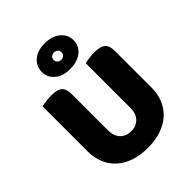

<svg xmlns="http://www.w3.org/2000/svg" viewBox="-242 -997 1148 1148"><g transform="rotate(-45 332.0 -423.5)"><path d="M602 -224Q602 -170 583.5 -125.5Q565 -81 530 -49.5Q495 -18 445 -1Q395 16 332 16Q269 16 219 -1Q169 -18 134 -49.5Q99 -81 80.5 -125.5Q62 -170 62 -224V-606Q73 -608 97 -611.5Q121 -615 143 -615Q166 -615 183.5 -611.5Q201 -608 213 -599Q225 -590 231 -574Q237 -558 237 -532V-227Q237 -179 263.5 -152Q290 -125 332 -125Q375 -125 401 -152Q427 -179 427 -227V-606Q438 -608 462 -611.5Q486 -615 508 -615Q531 -615 548.5 -611.5Q566 -608 578 -599Q590 -590 596 -574Q602 -558 602 -532ZM204 -754Q204 -801 240 -832Q276 -863 336 -863Q399 -863 436 -832Q473 -801 473 -754Q473 -707 436 -676.5Q399 -646 336 -646Q276 -646 240 -676.5Q204 -707 204 -754ZM305 -754Q305 -740 314.5 -731.5Q324 -723 337 -723Q352 -723 361.5 -731.5Q371 -740 371 -754Q371 -768 361.5 -776.5Q352 -785 337 -785Q324 -785 314.5 -776.5Q305 -768 305 -754Z"/></g></svg>

Font: Baloo Bhai
Style: Regular
Weight: 400
Designer: Supriya Tembe, Noopur Datye and Ek Type
Foundry: Ek Type
Version: Version 1.100;PS 1.000;hotconv 1.0.88;makeotf.lib2.5.647800;